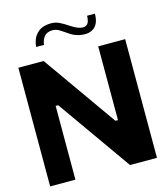

<svg xmlns="http://www.w3.org/2000/svg" viewBox="-129 -996 948 1094"><g transform="rotate(-15 345.0 -448.5)"><path d="M30 0V-700H179L486 -265H501V-700H660V0H501L194 -435H179V0ZM159 -788Q159 -806 168 -830.5Q177 -855 199.5 -874Q222 -893 261 -896Q296 -899 322.5 -886Q349 -873 372 -857Q395 -841 419 -832Q447 -823 461 -829.5Q475 -836 480 -851.5Q485 -867 485 -885H531Q531 -830 503 -805.5Q475 -781 425 -788Q391 -793 365 -810Q339 -827 316 -842.5Q293 -858 267 -856Q236 -854 221.5 -833.5Q207 -813 205 -788Z"/></g></svg>

Font: Vina Sans
Style: Regular
Weight: 400
Designer: Andree Nguyen
Foundry: Nguyen Type Foundry
Version: Version 1.002; ttfautohint (v1.8.4.7-5d5b);gftools[0.9.28]